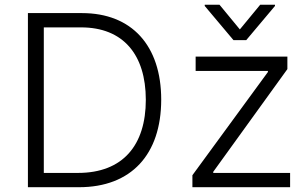

<svg xmlns="http://www.w3.org/2000/svg" viewBox="-20 -782 1288 802"><path d="M309.7 0C528.4 0 653.1 -136.7 653.4 -365.4C653.4 -591.6 530.5 -727.3 322.4 -727.3H96.6V0ZM163 -59.7V-667.6H318.5C495 -667.6 588.8 -553.6 589.1 -365.4C589.1 -175.4 493.3 -59.7 305.8 -59.7ZM783.7 0H1191.8V-59.7H870.7V-64.3L1180.4 -493.3V-545.5H797.2V-485.8H1099.1V-481.2L783.7 -50.1ZM897 -762.1H835.2V-757.1L955.3 -614.3H1008.5L1128.6 -757.1V-762.1H1066.8L981.9 -659.1Z"/></svg>

Font: Karasuma Gothic
Style: Light
Weight: 300
Designer: Rasmus Andersson / Ryoko Nishizuka
Foundry: rsms
Version: Version 1.00